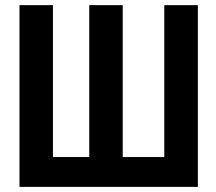

<svg xmlns="http://www.w3.org/2000/svg" viewBox="-20 -731 843 751"><path d="M56.2 0H753.9V-710.9H622.6V-116.7H460V-710.9H329.1V-116.7H187V-710.9H56.2Z"/></svg>

Font: Tuffy
Style: Bold
Weight: 700
Designer: Thatcher Ulrich, Karoly Barta, Michael Everson
Version: Version 001.270